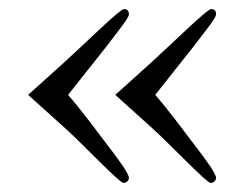

<svg xmlns="http://www.w3.org/2000/svg" viewBox="-20 -436 540 423"><path d="M234 -227 315 -154C356 -117 435 -33 444 -33C450 -33 456 -38 456 -44C456 -53 437 -80 406 -120C384 -149 354 -190 322 -227L406 -333C437 -374 456 -396 456 -405C456 -410 454 -416 445 -416C436 -416 357 -338 315 -300ZM42 -227 123 -154C164 -117 243 -33 252 -33C258 -33 264 -38 264 -44C264 -53 245 -80 214 -120C192 -149 162 -190 130 -227L214 -333C245 -374 264 -396 264 -405C264 -410 262 -416 253 -416C244 -416 165 -338 123 -300Z"/></svg>

Font: STIX Math
Style: Regular
Weight: 400
Designer: MicroPress Inc., with final additions and corrections provided by Coen Hoffman, Elsevier (retired)
Version: Version 1.1.0